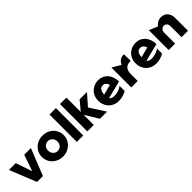

<svg xmlns="http://www.w3.org/2000/svg" viewBox="331 -2168 3623 3623"><g transform="rotate(-45 2142.5 -357.0)"><path d="M579 -531H401L288 -203L176 -531H-6L208 3H366Z M1190 -267Q1190 -343 1152.5 -406Q1115 -469 1048.5 -506Q982 -543 899 -543Q816 -543 749 -505.5Q682 -468 644 -404.5Q606 -341 606 -265Q606 -189 643.5 -125.5Q681 -62 747.5 -24.5Q814 13 897 13Q976 13 1043.5 -23.5Q1111 -60 1150.5 -124Q1190 -188 1190 -267ZM1022 -265Q1022 -211 987.5 -172Q953 -133 899 -133Q845 -133 809.5 -172Q774 -211 774 -267Q774 -322 808 -360Q842 -398 897 -398Q932 -398 961 -379.5Q990 -361 1006 -330.5Q1022 -300 1022 -265Z M1446 -730H1274V0H1446Z M1726 -730H1554V0H1726V-272L1890 0H2081L1882 -312L2076 -531H1879L1726 -347Z M2388 -111Q2321 -111 2285 -153L2644 -244Q2642 -324 2611.5 -391Q2581 -458 2522 -498.5Q2463 -539 2381 -539Q2303 -539 2240.5 -503Q2178 -467 2143 -404.5Q2108 -342 2108 -264Q2108 -184 2143.5 -120Q2179 -56 2242 -20Q2305 16 2385 16Q2436 16 2491.5 1.5Q2547 -13 2592 -42V-180Q2558 -148 2499 -129.5Q2440 -111 2388 -111ZM2373 -410Q2412 -410 2438.5 -385.5Q2465 -361 2475 -319L2272 -267L2271 -270Q2271 -326 2296.5 -368Q2322 -410 2373 -410Z M3059 -540Q3001 -540 2962.5 -512Q2924 -484 2899 -431L2727 -531V0H2899V-185Q2899 -273 2939.5 -317.5Q2980 -362 3053 -362Q3065 -362 3073 -360V-539Q3069 -540 3059 -540Z M3386 -111Q3319 -111 3283 -153L3642 -244Q3640 -324 3609.5 -391Q3579 -458 3520 -498.5Q3461 -539 3379 -539Q3301 -539 3238.5 -503Q3176 -467 3141 -404.5Q3106 -342 3106 -264Q3106 -184 3141.5 -120Q3177 -56 3240 -20Q3303 16 3383 16Q3434 16 3489.5 1.5Q3545 -13 3590 -42V-180Q3556 -148 3497 -129.5Q3438 -111 3386 -111ZM3371 -410Q3410 -410 3436.5 -385.5Q3463 -361 3473 -319L3270 -267L3269 -270Q3269 -326 3294.5 -368Q3320 -410 3371 -410Z M4058 -543Q3965 -543 3897 -458L3725 -531V0H3897V-291Q3897 -339 3923 -364.5Q3949 -390 3985 -390Q4021 -390 4044.5 -364.5Q4068 -339 4068 -291V0H4240V-346Q4240 -433 4191 -488Q4142 -543 4058 -543Z"/></g></svg>

Font: Geom ExtraBold
Style: Bold
Weight: 800
Version: Version 1.102